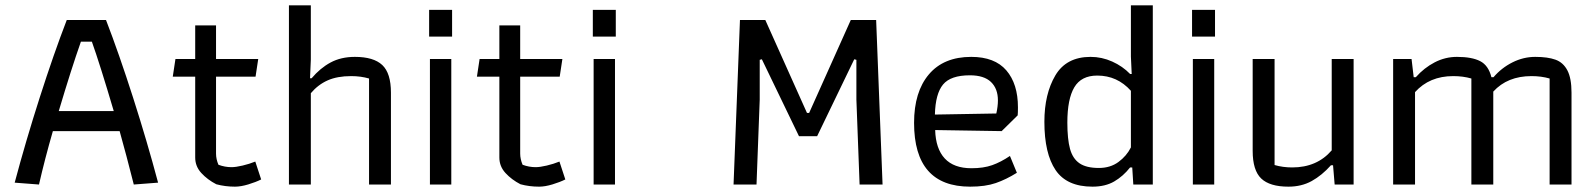

<svg xmlns="http://www.w3.org/2000/svg" viewBox="-20 -691 5975 719"><path d="M35 -7Q76 -161 128.5 -325Q181 -489 230 -616H377Q426 -489 478.5 -325Q531 -161 572 -7L481 0Q453 -111 428 -200H178Q148 -96 126 0ZM406 -275Q354 -451 324 -535H283Q247 -433 200 -275Z M790 -1Q757 -18 734 -43Q711 -68 711 -101V-404H627L637 -470H711V-596H789V-470H947L937 -404H789V-116Q789 -95 798 -74Q822 -65 847 -65Q863 -65 888.5 -71Q914 -77 936 -86L958 -19Q938 -9 910 -0.5Q882 8 860 8Q823 8 790 -1Z M1062 -671H1144V-468L1141 -398H1147Q1179 -436 1218 -457Q1257 -478 1309 -478Q1379 -478 1411.5 -447.5Q1444 -417 1444 -344V0H1362V-397Q1331 -406 1295 -406Q1243 -406 1207 -390Q1171 -374 1144 -342V0H1062Z M1587 -654H1673V-554H1587ZM1590 -470H1670V0H1590Z M1929 -1Q1896 -18 1873 -43Q1850 -68 1850 -101V-404H1766L1776 -470H1850V-596H1928V-470H2086L2076 -404H1928V-116Q1928 -95 1937 -74Q1961 -65 1986 -65Q2002 -65 2027.5 -71Q2053 -77 2075 -86L2097 -19Q2077 -9 2049 -0.5Q2021 8 1999 8Q1962 8 1929 -1Z M2200 -654H2286V-554H2200ZM2203 -470H2283V0H2203Z M2751 -616H2846L3002 -268H3010L3166 -616H3261L3285 0H3199L3187 -318V-467L3179 -469L3040 -181H2972L2833 -469L2825 -467V-318L2813 0H2727Z M3403 -231Q3403 -347 3458.5 -412.5Q3514 -478 3617 -478Q3705 -478 3748.5 -427.5Q3792 -377 3792 -289Q3792 -269 3791 -259L3731 -200L3482 -204Q3484 -134 3518 -97.5Q3552 -61 3618 -61Q3663 -61 3695.5 -72.5Q3728 -84 3762 -107L3788 -44Q3748 -19 3709 -5.5Q3670 8 3613 8Q3403 8 3403 -231ZM3711 -266Q3717 -293 3717 -315Q3717 -359 3691 -384Q3665 -409 3612 -409Q3540 -409 3511.5 -374.5Q3483 -340 3481 -262Z M3891 -235Q3891 -339 3932 -408.5Q3973 -478 4064 -478Q4106 -478 4145 -460.5Q4184 -443 4212 -414H4218L4215 -479V-671H4297V0H4224L4220 -64H4212Q4186 -31 4152.5 -11.5Q4119 8 4071 8Q3975 8 3933 -54Q3891 -116 3891 -235ZM4215 -139V-351Q4164 -408 4089 -408Q4029 -408 4003 -364Q3977 -320 3977 -232Q3977 -170 3987 -133.5Q3997 -97 4022.5 -79.5Q4048 -62 4095 -62Q4138 -62 4168.5 -84.5Q4199 -107 4215 -139Z M4444 -654H4530V-554H4444ZM4447 -470H4527V0H4447Z M4671 -126V-470H4753V-73Q4784 -64 4819 -64Q4912 -64 4967 -128V-470H5049V0H4978L4972 -72H4964Q4930 -34 4892 -13Q4854 8 4805 8Q4735 8 4703 -22.5Q4671 -53 4671 -126Z M5197 -470H5266L5274 -402H5282Q5313 -437 5352.5 -457.5Q5392 -478 5436 -478Q5492 -478 5523 -462Q5554 -446 5565 -402H5573Q5603 -437 5644 -457.5Q5685 -478 5729 -478Q5776 -478 5805 -467.5Q5834 -457 5849.5 -427.5Q5865 -398 5865 -344V0H5783V-397Q5752 -406 5715 -406Q5625 -406 5572 -348V0H5490V-397Q5459 -406 5422 -406Q5333 -406 5279 -346V0H5197Z"/></svg>

Font: Athiti Medium
Style: Regular
Weight: 500
Designer: CadsonDemak Team
Foundry: CadsonDemak
Version: Version 1.033